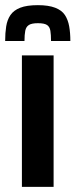

<svg xmlns="http://www.w3.org/2000/svg" viewBox="-37 -725 293 745"><path d="M48 0V-510H171V0ZM110 -705Q151 -705 177 -695Q203 -685 215 -666.5Q227 -648 231.5 -622.5Q236 -597 236 -566H161Q161 -590 158.5 -605.5Q156 -621 145.5 -628Q135 -635 110 -635Q86 -635 75 -628Q64 -621 61 -605.5Q58 -590 58 -566H-17Q-17 -597 -13 -622.5Q-9 -648 3.5 -666.5Q16 -685 41.5 -695Q67 -705 110 -705Z"/></svg>

Font: Saira Condensed
Style: Bold
Weight: 700
Width: 3
Designer: Hector Gatti with collaboration of the Omnibus-Type team
Foundry: Omnibus-Type
Version: Version 1.101